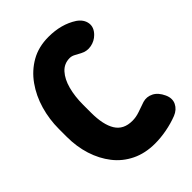

<svg xmlns="http://www.w3.org/2000/svg" viewBox="-207 -782 897 897"><g transform="rotate(-45 241.5 -333.5)"><path d="M280 19Q215 19 164.5 -5.5Q114 -30 80 -73.5Q46 -117 28 -173.5Q10 -230 10 -295V-347Q10 -411 27.5 -471.5Q45 -532 79.5 -580.5Q114 -629 164 -657.5Q214 -686 280 -686Q364 -686 424 -647Q454 -626 458.5 -596.5Q463 -567 437 -541Q417 -521 388.5 -515.5Q360 -510 334 -524Q319 -532 306 -539Q293 -546 280 -546Q243 -546 218.5 -519Q194 -492 182 -447Q170 -402 170 -347V-295Q170 -215 196 -173Q222 -131 280 -131Q304 -131 328.5 -139.5Q353 -148 379 -157Q406 -165 432 -152Q458 -139 474 -104Q488 -73 475.5 -47.5Q463 -22 433 -10Q397 4 357 11.5Q317 19 280 19Z"/></g></svg>

Font: Winky Sans
Style: Bold
Weight: 700
Designer: Simon Atzbach
Foundry: typofactur
Version: Version 1.205